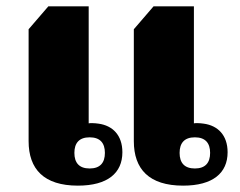

<svg xmlns="http://www.w3.org/2000/svg" viewBox="-20 -572 756 604"><path d="M225 12C319 12 365 -28 365 -93C365 -147 334 -177 290 -183C277 -185 263 -185 259 -184V-552H132L70 -480V-128C70 -40 118 12 225 12ZM556 12C650 12 696 -28 696 -93C696 -147 665 -177 621 -183C608 -185 594 -185 590 -184V-552H463L401 -480V-128C401 -40 449 12 556 12ZM262 -42C229 -42 214 -60 214 -91C214 -122 229 -140 262 -140C295 -140 310 -122 310 -91C310 -60 295 -42 262 -42ZM593 -42C560 -42 545 -60 545 -91C545 -122 560 -140 593 -140C626 -140 641 -122 641 -91C641 -60 626 -42 593 -42Z"/></svg>

Font: Noto Serif Thai Black
Style: Regular
Weight: 900
Designer: Monotype Design Team
Foundry: Monotype Imaging Inc.
Version: Version 2.002